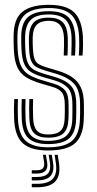

<svg xmlns="http://www.w3.org/2000/svg" viewBox="-20 -628 410 811"><path d="M182.8 7.6Q109.6 7.6 76 -23.2Q42.3 -54.1 39.7 -126.3Q38.9 -147.8 38.9 -168.6Q38.9 -189.4 40.1 -209.5H56.1Q54.9 -190.8 55 -169.2Q55 -147.6 55.7 -126.9Q58.2 -61 88.3 -33.4Q118.4 -5.9 182.8 -5.9Q254.3 -5.9 285.1 -33.8Q315.8 -61.7 317.6 -124.3Q318.2 -138.4 318.3 -146.9Q318.4 -155.5 318.3 -164.1Q318.2 -172.7 318.2 -186.6Q318.2 -247.1 292.7 -274.3Q267.2 -301.6 218 -316.1L171.2 -329.9Q149.1 -336.4 134.5 -344.6Q119.8 -352.8 112.2 -369.8Q104.6 -386.9 103.1 -419.6Q102.5 -436.5 102.1 -446.6Q101.7 -456.7 102.1 -471.7Q103.6 -512.9 122.4 -533.2Q141.2 -553.5 186.2 -553.5Q225.3 -553.5 244.7 -534.5Q264 -515.4 266.2 -470.5Q266.6 -461 266.5 -438.5Q266.4 -416.1 265 -393.5H249.2Q250.4 -415.4 250.5 -438.4Q250.6 -461.3 250.2 -469.9Q248.1 -506.4 232.5 -523.2Q217 -540.1 186.2 -540.1Q152.6 -540.1 136 -524.1Q119.3 -508.2 118.2 -471.5Q117.8 -455.9 118.1 -445.4Q118.4 -435 119.2 -419.8Q120.7 -391.7 126.6 -377.4Q132.4 -363.1 144.4 -356.4Q156.4 -349.6 175.7 -343.7L221.9 -329.9Q257.7 -319.4 282.8 -303.2Q307.9 -287 321.1 -259.4Q334.4 -231.8 334.4 -186.6Q334.4 -172.4 334.5 -163.8Q334.6 -155.1 334.5 -146.6Q334.4 -138.1 333.8 -124.1Q331.8 -55.8 298.2 -24.1Q264.5 7.6 182.8 7.6ZM182.8 -19.3Q126.7 -19.3 100.4 -44Q74.1 -68.6 71.8 -127.6Q71.1 -147.7 71 -169.1Q71 -190.6 71.9 -209.5H87.9Q87 -190.6 87.1 -169.7Q87.2 -148.7 87.9 -128.2Q89.7 -75.8 112.5 -54.4Q135.4 -33 182.8 -33Q235.4 -33 259.6 -54Q283.8 -74.9 285.4 -125.1Q286 -142.2 285.9 -155.6Q285.8 -169.1 285.8 -186.6Q285.8 -236.6 266.3 -257.2Q246.7 -277.8 210 -288.5L162.4 -302.3Q133.3 -310.8 113.6 -322.1Q93.9 -333.3 83.4 -355.6Q72.9 -377.8 70.7 -419.2Q70 -434.5 69.8 -447.4Q69.6 -460.2 69.7 -472.1Q69.6 -530.3 97.7 -555.5Q125.8 -580.7 186.2 -580.7Q244.4 -580.7 269.7 -554.4Q295 -528 298.1 -472.9Q299 -459.8 298.7 -436.3Q298.4 -412.7 296.8 -393.5H281Q282.2 -412.5 282.4 -437.5Q282.7 -462.4 282.3 -470.9Q279.8 -522.7 256.7 -544.9Q233.6 -567 186.2 -567Q133.6 -567 110.4 -544.5Q87.2 -522 86 -472.7Q85.6 -455.7 86 -445.2Q86.3 -434.6 87 -419.5Q88.5 -382.4 97.4 -362.7Q106.2 -343.1 123.4 -333.4Q140.6 -323.8 166.7 -316L213.9 -302.2Q258.2 -289.2 280.2 -265.1Q302.1 -241 302.1 -186.6Q302.1 -172 302.2 -157.9Q302.3 -143.8 301.5 -124.7Q299.7 -68.9 272.7 -44.1Q245.7 -19.3 182.8 -19.3ZM182.8 -46.5Q143.5 -46.5 124.5 -64.9Q105.4 -83.4 104 -128.8Q103.3 -150.3 103.1 -169.7Q103 -189.1 104 -209.5H119.8Q118.9 -189.1 119.1 -170.7Q119.3 -152.4 120 -129.2Q121.3 -92 136 -76Q150.7 -59.9 182.8 -59.9Q218.6 -59.9 235.1 -74.8Q251.6 -89.7 253 -125.4Q254 -146.4 253.8 -156.9Q253.6 -167.4 253.6 -186.6Q253.5 -222.9 241.1 -238Q228.8 -253.1 201.9 -261L153.3 -275.2Q115.1 -286.5 90.4 -301.6Q65.6 -316.8 53.1 -344.1Q40.6 -371.4 38.5 -419Q37.6 -438.2 37.5 -449.2Q37.4 -460.2 37.5 -473.7Q37.1 -547.2 73.7 -577.4Q110.3 -607.6 186.2 -607.6Q259.3 -607.6 292.5 -576.6Q325.6 -545.5 330.1 -474.2Q330.9 -462.4 330.7 -438.2Q330.4 -414 328.6 -393.5H312.8Q314.6 -414.9 314.7 -438.6Q314.8 -462.3 314.1 -473.6Q310.5 -537.2 281 -565.7Q251.5 -594.1 186.2 -594.1Q115.8 -594.1 84.6 -565.3Q53.4 -536.4 53.6 -472.3Q53.5 -460.6 53.6 -448.6Q53.6 -436.6 54.6 -419.2Q57.2 -374.1 68.9 -349.4Q80.7 -324.8 102.7 -311.8Q124.8 -298.9 157.9 -289.1L206 -274.9Q239.2 -265.1 254.4 -246.8Q269.7 -228.5 269.7 -186.6Q269.7 -172.7 269.8 -164.2Q269.9 -155.7 269.8 -147.2Q269.7 -138.8 269.1 -124.7Q267.7 -84.3 248.4 -65.4Q229.1 -46.5 182.8 -46.5ZM210.7 26H223.9L229.1 60.6Q236.7 112.8 214 137.9Q191.4 163 135.8 163H114.2V148.5H135.8Q183.7 148.5 203.1 127Q222.5 105.6 215.9 60.6ZM161.3 26H173.7L178.9 56.5Q183.2 80.7 172.5 92.9Q161.8 105.1 135.8 105.1H114.2V91.1H135.8Q154.2 91.1 161.5 82.4Q168.8 73.8 166.1 56.5ZM185.6 26H198.8L204 58.5Q210 96.8 193.4 115.4Q176.9 134 135.8 134H114.2V119.6H135.8Q169.2 119.6 182.5 104.8Q195.8 90 190.8 58.5Z"/></svg>

Font: Big Shoulders Inline Text SC Thin
Style: Regular
Weight: 100
Designer: Patric King
Foundry: XO Type Co
Version: Version 2.002